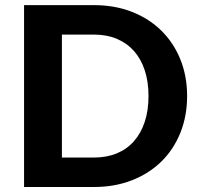

<svg xmlns="http://www.w3.org/2000/svg" viewBox="-20 -746 801 766"><path d="M726.5 -363Q726.5 -283.5 699.8 -216.8Q673 -150 624.2 -102Q575.5 -54 507 -27Q438.5 0 355 0H76V-725.5H355Q438.5 -725.5 507 -698.5Q575.5 -671.5 624.2 -623.2Q673 -575 699.8 -508.5Q726.5 -442 726.5 -363ZM572.5 -363Q572.5 -420 557.5 -465.5Q542.5 -511 514.5 -542.5Q486.5 -574 446.2 -591Q406 -608 355 -608H227V-117.5H355Q406 -117.5 446.2 -134.2Q486.5 -151 514.5 -182.8Q542.5 -214.5 557.5 -260Q572.5 -305.5 572.5 -363Z"/></svg>

Font: LatoLatin Heavy
Style: Regular
Weight: 800
Designer: Lukasz Dziedzic with Adam Twardoch and Botio Nikoltchev
Foundry: tyPoland Lukasz Dziedzic
Version: Version 2.015; 2015-08-06; http://www.latofonts.com/